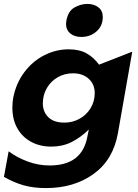

<svg xmlns="http://www.w3.org/2000/svg" viewBox="-30 -784 700 977"><path d="M188 -258Q188 -301 208.5 -336Q229 -371 264 -391Q299 -411 341 -411Q391 -411 421.5 -383Q452 -355 452 -310Q452 -268 431 -233.5Q410 -199 374.5 -179.5Q339 -160 298 -160Q244 -160 216 -187.5Q188 -215 188 -258ZM223 58Q165 58 110 37.5Q55 17 14 -14L-10 116Q41 145 90.5 159Q140 173 204 173Q347 173 446.5 101Q546 29 570 -106L643 -521L474 -455Q447 -492 410.5 -512.5Q374 -533 319 -533Q254 -533 194.5 -502.5Q135 -472 93 -415.5Q51 -359 37 -285Q33 -262 33 -236Q33 -176 58 -131.5Q83 -87 128 -62.5Q173 -38 231 -38Q288 -38 334 -61Q380 -84 422 -125L415 -91Q389 58 223 58ZM308 -680Q306 -668 306 -663Q306 -632 327.5 -614Q349 -596 384 -596Q429 -596 461 -624Q493 -652 493 -698Q493 -729 471 -746.5Q449 -764 414 -764Q381 -764 349 -746Q317 -728 308 -680Z"/></svg>

Font: Geom Bold
Style: Bold Italic
Weight: 700
Italic angle: -10°
Version: Version 1.102